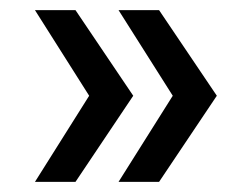

<svg xmlns="http://www.w3.org/2000/svg" viewBox="-20 -447 489 379"><path d="M129 -88H49L156 -258L49 -427H129L243 -258ZM294 -88H214L321 -258L214 -427H294L408 -258Z"/></svg>

Font: Gontserrat
Style: Regular
Weight: 400
Designer: Julieta Ulanovsky
Foundry: Julieta Ulanovsky
Version: Version 6.001